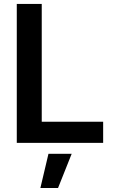

<svg xmlns="http://www.w3.org/2000/svg" viewBox="-20 -727 581 977"><path d="M65.4 -707H192.4V-107.4H504.9V0H65.4ZM226.6 55.7H344.7L275.4 229.5H185.5Z"/></svg>

Font: Pretendard GOV SemiBold
Style: Regular
Weight: 600
Designer: Base glyphs from Inter by Rasmus Andersson; Hangeul glyphs from Noto Sans CJK(Source Han Sans) by Jang Soo-young and Kan
Foundry: Kil Hyung-jin
Version: Version 1.309